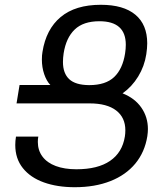

<svg xmlns="http://www.w3.org/2000/svg" viewBox="-20 -780 688 810"><path d="M62.5 -421.4H193.4L191.9 -421.9Q176.3 -438.5 166.5 -467Q156.7 -495.6 156.7 -528.8Q156.7 -547.9 159.2 -561Q174.3 -656.7 236.1 -708.3Q297.9 -759.8 405.3 -759.8Q501 -759.8 551 -718Q601.1 -676.3 601.1 -597.2Q601.1 -577.1 597.2 -551.3Q589.4 -500.5 563 -457.3Q536.6 -414.1 497.1 -386.2Q548.8 -365.7 576.4 -325.9Q604 -286.1 604 -235.4Q604 -222.7 601.6 -205.6Q590.8 -138.2 550.8 -89.8Q510.7 -41.5 445.6 -15.9Q380.4 9.8 295.4 9.8Q221.7 9.8 165 -10.5Q108.4 -30.8 76.4 -70.8Q44.4 -110.8 44.4 -168.5Q44.4 -185.5 47.4 -203.6H141.6Q139.6 -193.4 139.6 -181.2Q139.6 -145.5 159.2 -119.4Q178.7 -93.3 215.3 -79.6Q252 -65.9 302.2 -65.9Q392.6 -65.9 444.3 -101.3Q496.1 -136.7 506.8 -204.1Q508.8 -216.3 508.8 -230.5Q508.8 -284.2 470 -314Q431.2 -343.8 357.9 -343.8H49.8ZM245.6 -518.6Q245.6 -470.7 272 -446Q298.3 -421.4 355.5 -420.9H356.4Q425.8 -420.9 461.7 -455.1Q497.6 -489.3 507.8 -555.2Q510.7 -574.2 510.7 -591.3Q510.7 -690.4 399.4 -690.4Q331.5 -690.4 295.2 -655.5Q258.8 -620.6 248.5 -555.2Q245.6 -535.6 245.6 -518.6Z"/></svg>

Font: Mardoto
Style: Italic
Weight: 400
Italic angle: -12°
Designer: Christian Robertson, Vahan Hovhannisyan
Foundry: Google
Version: Version 1.000